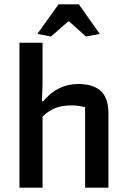

<svg xmlns="http://www.w3.org/2000/svg" viewBox="-20 -869 588 889"><path d="M153 -712 251 -849H345L442 -712L378 -700L301 -769H295L216 -700ZM70 -671H177V-476L174 -400H180Q246 -480 342 -480Q412 -480 447 -447.5Q482 -415 482 -344V0H374V-372Q347 -381 311 -381Q266 -381 234.5 -368Q203 -355 177 -329V0H70Z"/></svg>

Font: Athiti SemiBold
Style: Regular
Weight: 600
Designer: CadsonDemak Team
Foundry: CadsonDemak
Version: Version 1.033